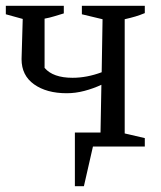

<svg xmlns="http://www.w3.org/2000/svg" viewBox="-34 -503 551 659"><path d="M195 -183Q126 -183 83 -213.5Q40 -244 40 -300L44 -438L-14 -454V-483H185V-457Q168 -452 152 -447Q136 -442 119 -439V-270Q148 -236 215 -236Q264 -236 315 -255L318 -437L247 -454V-483H463V-458Q446 -451 431 -446.5Q416 -442 394 -437V-45L463 -29V0H285L254 136H223V-48H311L314 -212Q286 -199 255.5 -191Q225 -183 195 -183Z"/></svg>

Font: Piazzolla
Style: Regular
Weight: 400
Designer: Juan Pablo del Peral
Foundry: Huerta Tipografica
Version: Version 1.330